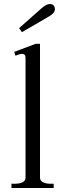

<svg xmlns="http://www.w3.org/2000/svg" viewBox="-20 -935 324 955"><path d="M75 -795 188 -895Q211 -915 228 -915Q240 -915 246.5 -908Q253 -901 253 -890Q253 -870 225 -854L89 -775ZM37 -21H53Q77 -21 92 -28.5Q107 -36 107 -51V-649Q107 -667 89 -667Q79 -667 57 -658L51 -677L157 -717H179V-51Q179 -36 194 -28.5Q209 -21 232 -21H247V0H37Z"/></svg>

Font: Taviraj Light
Style: Regular
Weight: 300
Designer: Katatrad Team
Foundry: CadsonDemak
Version: Version 1.001